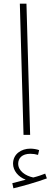

<svg xmlns="http://www.w3.org/2000/svg" viewBox="-20 -734 275 1045"><path d="M108 0H144L124 -714H88ZM53 291C108 278 186 255 235 237L226 211C208 218 186 226 161 232C118 223 79 196 79 157C79 127 100 103 145 103C160 103 174 105 187 109L193 83C179 78 161 75 145 75C96 75 51 104 51 157C51 194 79 229 120 244C97 250 77 255 47 263Z"/></svg>

Font: Noto Sans Arabic ExtLt
Style: Regular
Weight: 200
Designer: Monotype Design Team, Nadine Chahine, Nizar Qandah and Khaled Hosny
Foundry: Monotype Imaging Inc.
Version: Version 2.012